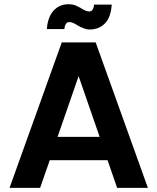

<svg xmlns="http://www.w3.org/2000/svg" viewBox="-20 -903 756 923"><path d="M172.9 0H25.9L276.9 -699.2H439.9L690.9 0H543L497.1 -132.8H219.2ZM205.1 -763.2Q209.5 -820.8 237.8 -852.1Q265.6 -882.8 311 -882.8Q326.2 -882.8 340.8 -877.9L365.2 -866.2Q375 -859.4 387.2 -854Q397.5 -848.1 410.2 -848.1Q418.5 -848.1 424.8 -856Q431.2 -866.2 432.1 -880.9H517.1Q512.7 -818.8 484.9 -791Q456.5 -761.2 411.1 -761.2Q396 -761.2 382.8 -767.1Q367.7 -772 356.9 -778.8Q355.5 -779.8 334 -792Q322.8 -796.9 312 -796.9Q293.5 -796.9 289.1 -763.2ZM256.8 -245.1H459L357.9 -537.1Z"/></svg>

Font: PoppinsZ SemiBold
Style: Regular
Weight: 600
Designer: Ninad Kale (Devanagari), Jonny Pinhorn (Latin)
Foundry: Indian Type Foundry
Version: Version 3.002;FEAKit 1.0